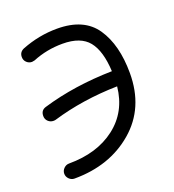

<svg xmlns="http://www.w3.org/2000/svg" viewBox="-106 -634 653 719"><g transform="rotate(-20 220.0 -275.0)"><path d="M70 -230Q58 -230 49 -238.5Q40 -247 40 -260Q40 -283 61 -289Q188 -327 339 -330Q335 -412 303.5 -451Q272 -490 200 -490Q137 -490 81 -467Q73 -465 70 -465Q58 -465 49 -473.5Q40 -482 40 -495Q40 -515 59 -523Q128 -550 200 -550Q307 -550 353.5 -481.5Q400 -413 400 -300Q400 -162 305.5 -81Q211 0 70 0Q58 0 49 -9Q40 -18 40 -30Q40 -42 49 -51Q58 -60 70 -60Q182 -60 255 -116Q328 -172 338 -270Q199 -267 79 -231Q76 -230 70 -230Z"/></g></svg>

Font: Pecita
Style: Book
Weight: 400
Width: 7
Version: Version 4.3